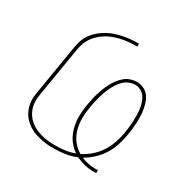

<svg xmlns="http://www.w3.org/2000/svg" viewBox="-165 -907 1080 1081"><g transform="rotate(30 375.0 -367.0)"><path d="M576 9Q546 9 517 2Q488 -5 462 -18Q426 -3 389 2.5Q352 8 315 8Q295 8 275.5 6.5Q256 5 236.5 1Q217 -3 198.5 -9Q180 -15 163.5 -24Q147 -33 132.5 -45Q118 -57 106.5 -72Q95 -87 87.5 -105Q80 -123 76.5 -142Q73 -161 74 -181Q75 -201 79 -221L133 -547Q137 -571 145.5 -594Q154 -617 169.5 -637.5Q185 -658 205.5 -674.5Q226 -691 248 -703Q270 -715 294 -722.5Q318 -730 342 -734.5Q366 -739 390 -741Q414 -743 438 -743V-724Q416 -724 393.5 -722.5Q371 -721 349 -717Q327 -713 304.5 -706Q282 -699 261 -688Q240 -677 221.5 -662Q203 -647 188.5 -628Q174 -609 165.5 -587.5Q157 -566 153 -544L99 -218Q95 -196 95 -172.5Q95 -149 101.5 -128.5Q108 -108 120 -90Q132 -72 148.5 -58.5Q165 -45 184.5 -36Q204 -27 226 -21Q248 -15 270.5 -13Q293 -11 316 -11Q347 -11 378.5 -15Q410 -19 440 -31Q420 -44 404 -62Q388 -80 377 -101Q366 -122 359.5 -146Q353 -170 351 -195Q349 -220 351 -245.5Q353 -271 357 -297Q361 -317 365 -337.5Q369 -358 375 -377.5Q381 -397 388.5 -416.5Q396 -436 406 -455Q416 -474 429 -491.5Q442 -509 458.5 -523Q475 -537 495.5 -544Q516 -551 536 -551Q558 -551 578 -542.5Q598 -534 611.5 -518Q625 -502 632.5 -482Q640 -462 644 -441Q648 -420 649 -397.5Q650 -375 649 -352.5Q648 -330 645.5 -308Q643 -286 639 -264Q633 -229 622 -195Q611 -161 591.5 -130Q572 -99 544.5 -73Q517 -47 485 -29Q506 -20 529.5 -15Q553 -10 576 -10Q581 -10 585 -10.5Q589 -11 593 -11L594 8Q589 8 584.5 8.5Q580 9 576 9ZM463 -40Q495 -56 523 -80.5Q551 -105 570.5 -135.5Q590 -166 601.5 -199.5Q613 -233 619 -267Q622 -287 624.5 -307Q627 -327 628 -347.5Q629 -368 628.5 -388Q628 -408 625.5 -427Q623 -446 617 -464.5Q611 -483 600.5 -498.5Q590 -514 572.5 -523Q555 -532 536 -532Q517 -532 498.5 -524.5Q480 -517 465.5 -503.5Q451 -490 440 -473.5Q429 -457 420.5 -439.5Q412 -422 405.5 -404Q399 -386 394 -368Q389 -350 385 -331.5Q381 -313 378 -294Q374 -269 372 -244.5Q370 -220 372 -195.5Q374 -171 380.5 -148Q387 -125 398.5 -105Q410 -85 426.5 -68.5Q443 -52 463 -40Z"/></g></svg>

Font: Iosevka Etoile Thin Oblique
Style: Regular
Weight: 100
Italic angle: -9°
Designer: Belleve Invis
Foundry: Belleve Invis
Version: Version 15.5.2; ttfautohint (v1.8.4)